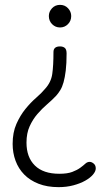

<svg xmlns="http://www.w3.org/2000/svg" viewBox="-20 -764 437 790"><path d="M32 -172Q32 -219 47.5 -254Q63 -289 84.5 -315.5Q106 -342 128.5 -361.5Q151 -381 165 -398Q190 -425 195 -459.5Q200 -494 200 -550Q200 -573 227 -573Q239 -573 246.5 -567Q254 -561 254 -544Q254 -502 250.5 -473.5Q247 -445 241.5 -425.5Q236 -406 228 -393Q220 -380 211 -370Q195 -353 174 -335Q153 -317 134 -295Q115 -273 102 -244.5Q89 -216 89 -177Q89 -117 123.5 -83Q158 -49 224 -49Q257 -49 277 -56.5Q297 -64 310 -73.5Q323 -83 331 -90.5Q339 -98 349 -98Q357 -98 365.5 -91Q374 -84 374 -71Q374 -59 362.5 -45.5Q351 -32 330.5 -20.5Q310 -9 282 -1.5Q254 6 221 6Q174 6 138.5 -8Q103 -22 79.5 -46Q56 -70 44 -102.5Q32 -135 32 -172ZM227 -651Q208 -651 194.5 -664.5Q181 -678 181 -698Q181 -716 194 -730Q207 -744 227 -744Q247 -744 260 -730Q273 -716 273 -698Q273 -678 259.5 -664.5Q246 -651 227 -651Z"/></svg>

Font: Dosis
Style: Book
Weight: 400
Designer: EdgarTolentino, PabloImpallari, IginoMarini
Foundry: EdgarTolentino, PabloImpallari, IginoMarini
Version: Version 1.007